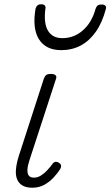

<svg xmlns="http://www.w3.org/2000/svg" viewBox="-20 -860 515 896"><path d="M131 16Q103 16 85.5 6Q68 -4 60 -23Q52 -42 54.5 -70Q57 -98 68 -133L185 -494Q190 -506 196.5 -510.5Q203 -515 217 -515Q232 -515 238.5 -509.5Q245 -504 242 -494L118 -114Q109 -87 108 -68.5Q107 -50 114.5 -40.5Q122 -31 138 -31Q155 -31 170.5 -40.5Q186 -50 200 -65Q214 -80 224 -94Q228 -101 235.5 -104Q243 -107 254 -101Q264 -95 265 -87.5Q266 -80 261 -71Q249 -52 230 -31.5Q211 -11 186.5 2.5Q162 16 131 16ZM266 -626Q194 -626 162 -676.5Q130 -727 146 -820Q149 -830 155 -835Q161 -840 173 -840Q184 -840 189 -834.5Q194 -829 192 -820Q183 -753 203.5 -717.5Q224 -682 271 -682Q326 -682 367.5 -719Q409 -756 426 -819Q430 -830 436 -834.5Q442 -839 454 -839Q466 -839 471.5 -833.5Q477 -828 474 -818Q457 -754 427 -711.5Q397 -669 356.5 -647.5Q316 -626 266 -626Z"/></svg>

Font: Playwrite CO ExtraLight
Style: Regular
Weight: 250
Version: Version 1.002